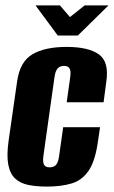

<svg xmlns="http://www.w3.org/2000/svg" viewBox="-20 -676 420 708"><path d="M154 12Q114 12 84.5 6Q55 0 36 -17.5Q17 -35 10.5 -69Q4 -103 12 -159L43 -375Q53 -448 99 -475.5Q145 -503 226 -503Q306 -503 344.5 -475.5Q383 -448 372 -375L362 -299H226L239 -392Q242 -414 236.5 -423.5Q231 -433 216 -433Q201 -433 192.5 -423.5Q184 -414 181 -392L140 -101Q137 -78 142.5 -68.5Q148 -59 163 -59Q179 -59 187 -68.5Q195 -78 198 -101L213 -207H349L342 -160Q332 -84 307.5 -47.5Q283 -11 244 0.5Q205 12 154 12ZM193 -545 111 -656H201L238 -613L292 -656H380L267 -545Z"/></svg>

Font: Alumni Sans Thin ExtraBold
Style: Italic
Weight: 800
Italic angle: -8°
Version: Version 1.016